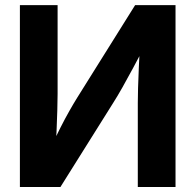

<svg xmlns="http://www.w3.org/2000/svg" viewBox="-20 -748 782 768"><path d="M682.1 0H531.2V-335.9Q531.2 -358.4 532.2 -395.8Q533.2 -433.1 535.4 -481Q537.6 -528.8 540.5 -582L563.5 -572.3Q535.6 -519.5 512.5 -476.3Q489.3 -433.1 469.7 -398.4Q450.2 -363.8 432.1 -335.4L221.7 0H59.6V-727.5H210.4V-372.1Q210.4 -346.7 209.2 -305.9Q208 -265.1 206.1 -220.7Q204.1 -176.3 201.7 -140.1L185.5 -161.6Q203.1 -200.7 221.7 -237.3Q240.2 -273.9 257.6 -304.4Q274.9 -335 288.6 -356.9L520.5 -727.5H682.1Z"/></svg>

Font: Inter 24pt
Style: Bold
Weight: 700
Designer: Rasmus Andersson
Foundry: rsms
Version: Version 4.001;git-66647c0bb